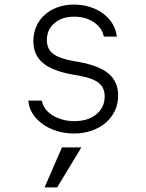

<svg xmlns="http://www.w3.org/2000/svg" viewBox="-20 -570 640 840"><path d="M104 -130Q106 -99 122.5 -73Q139 -47 166 -27.5Q193 -8 228.5 3Q264 14 304 14Q346 14 381.5 1.5Q417 -11 442.5 -33Q468 -55 482.5 -85.5Q497 -116 497 -152Q497 -212 455.5 -247.5Q414 -283 324 -299L301 -303Q239 -314 212 -335Q185 -356 185 -394Q185 -440 218 -468.5Q251 -497 305 -497Q355 -497 391 -472.5Q427 -448 434 -410H491Q488 -440 472.5 -465.5Q457 -491 432 -510Q407 -529 374 -539.5Q341 -550 303 -550Q264 -550 231.5 -538Q199 -526 175.5 -505Q152 -484 139 -454.5Q126 -425 126 -390Q126 -330 167 -295Q208 -260 297 -244L320 -240Q384 -229 411 -208Q438 -187 438 -149Q438 -100 401.5 -70Q365 -40 305 -40Q277 -40 252.5 -47Q228 -54 209 -66Q190 -78 178 -94.5Q166 -111 163 -130ZM336 75H251L175 250H230Z"/></svg>

Font: CommitMonoV142 ExtLt
Style: Regular
Weight: 200
Monospace: yes
Designer: Eigil Nikolajsen
Foundry: Eigil Nikolajsen
Version: Version 1.142